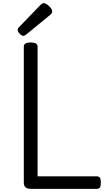

<svg xmlns="http://www.w3.org/2000/svg" viewBox="-20 -1206 690 1226"><path d="M176 0Q132 0 132 -40V-908Q132 -922 143 -928.5Q154 -935 176 -935Q198 -935 209 -928.5Q220 -922 220 -908V-80H597Q612 -80 618 -71.5Q624 -63 624 -40Q624 -18 618 -9Q612 0 597 0ZM130 -977Q119 -977 106 -990.5Q93 -1004 93 -1014Q93 -1019 94 -1022.5Q95 -1026 101 -1032L239 -1175Q244 -1180 248.5 -1183Q253 -1186 258 -1186Q268 -1186 281 -1177Q294 -1168 303.5 -1156Q313 -1144 313 -1134Q313 -1127 310.5 -1122Q308 -1117 298 -1109L149 -987Q143 -983 138.5 -980Q134 -977 130 -977Z"/></svg>

Font: Playwrite DE Grund
Style: Regular
Weight: 400
Designer: Veronika Burian, José Scaglione
Foundry: TypeTogether
Version: Version 1.002